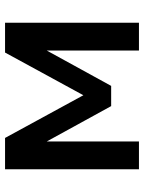

<svg xmlns="http://www.w3.org/2000/svg" viewBox="75 -645 570 760"><g transform="rotate(-90 360.0 -265.0)"><path d="M70 -530H194L363 -220L532 -530H650V0H540V-365L400 -110H320L180 -365V0H70Z"/></g></svg>

Font: .
Style: 
Weight: 500
Designer: A.Korolkova, Vitaly Kuzmin
Foundry: ParaType Ltd
Version: Version 1.000; Glyphs 3.2, build 3192.0